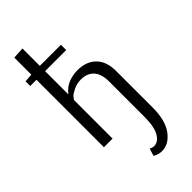

<svg xmlns="http://www.w3.org/2000/svg" viewBox="-311 -813 1133 1133"><g transform="rotate(-45 256.0 -246.5)"><path d="M302 259Q271 259 246 243L260 197Q276 205 290 205Q323 205 346.5 167Q370 129 371 49V-252Q371 -316 342 -347.5Q313 -379 262 -379Q227 -379 198 -364.5Q169 -350 160.5 -340Q152 -330 147 -322V0H75V-563H23V-602L75 -606V-748L147 -752V-607H323V-563H147V-371H149L152 -374Q154 -378 159 -383Q164 -388 171.5 -394.5Q179 -401 190.5 -408Q202 -415 215.5 -420Q229 -425 247.5 -428.5Q266 -432 286 -432Q359 -432 401.5 -389.5Q444 -347 444 -267V38Q444 145 401.5 202Q359 259 302 259Z"/></g></svg>

Font: Arsenal
Style: Regular
Weight: 400
Designer: Andrij Shevchenko
Foundry: Stairsfor
Version: Version 2.001;PS 002.001;hotconv 1.0.88;makeotf.lib2.5.64775